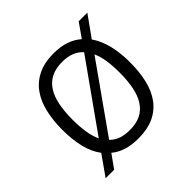

<svg xmlns="http://www.w3.org/2000/svg" viewBox="-154 -688 865 865"><g transform="rotate(-45 278.5 -256.0)"><path d="M46.9 37.1 113.8 -58.1Q86.9 -93.3 75 -143.1Q63 -192.9 63 -254.9Q63 -314.5 74.7 -364.5Q86.4 -414.6 112.3 -450.7Q138.2 -486.8 179.2 -506.8Q220.2 -526.9 278.8 -526.9Q363.3 -526.9 414.1 -481.9L460.9 -548.8H516.1L444.8 -449.2Q469.7 -413.6 481.9 -364.5Q494.1 -315.4 494.1 -254.9Q494.1 -193.8 482.4 -144.3Q470.7 -94.7 444.8 -59.1Q418.9 -23.4 377.9 -4.2Q336.9 15.1 278.8 15.1Q235.8 15.1 203.1 4.9Q170.4 -5.4 146 -25.9L101.1 37.1ZM127.9 -254.9Q127.9 -210.4 133.5 -174.8Q139.2 -139.2 151.9 -111.8L379.9 -433.1Q361.3 -453.6 336.2 -462.9Q311 -472.2 278.8 -472.2Q236.8 -472.2 208 -457.3Q179.2 -442.4 161.4 -414.3Q143.6 -386.2 135.7 -345.9Q127.9 -305.7 127.9 -254.9ZM428.2 -254.9Q428.2 -297.4 423.1 -332Q418 -366.7 405.8 -393.1L180.2 -74.2Q198.7 -55.2 222.9 -47.1Q247.1 -39.1 278.8 -39.1Q319.3 -39.1 347.9 -53.5Q376.5 -67.9 394.3 -95.7Q412.1 -123.5 420.2 -163.6Q428.2 -203.6 428.2 -254.9Z"/></g></svg>

Font: Clear Sans Light
Style: Regular
Weight: 300
Foundry: Intel Corporation
Version: Version 1.00